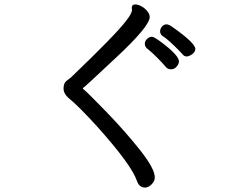

<svg xmlns="http://www.w3.org/2000/svg" viewBox="-20 -783 1040 867"><path d="M643 -565Q634 -573 634 -586Q634 -598 644.5 -607.5Q655 -617 666 -617Q676 -617 713 -589Q788 -532 788 -506Q788 -494 777.5 -482Q767 -470 752 -470Q737 -470 727.5 -482Q718 -494 691.5 -521Q665 -548 643 -565ZM823 -528Q812 -528 804.5 -537.5Q797 -547 765.5 -577.5Q734 -608 712 -622Q703 -630 703 -642Q703 -653 711.5 -663Q720 -673 732 -673Q743 -673 763 -658Q862 -588 862 -562Q862 -548 847.5 -538Q833 -528 823 -528ZM635 64Q608 64 598 33Q573 -39 422 -208Q336 -303 289 -341Q267 -360 267 -384Q267 -407 280 -417.5Q293 -428 300 -433Q506 -630 551 -691Q576 -723 576 -738L575 -747Q575 -763 591 -763Q602 -763 617 -755.5Q632 -748 644 -734Q656 -720 656 -706Q656 -664 501 -520Q427 -451 391.5 -418Q356 -385 354 -385Q354 -383 355 -382Q378 -363 462.5 -275.5Q547 -188 613 -104.5Q679 -21 679 18Q679 35 664.5 49.5Q650 64 635 64Z"/></svg>

Font: LXGW WenKai Lite Medium
Style: Regular
Weight: 500
Designer: LXGW / Fontworks Inc.
Foundry: LXGW / Fontworks Inc.
Version: Version 1.511; March 25, 2025